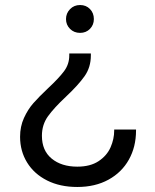

<svg xmlns="http://www.w3.org/2000/svg" viewBox="-20 -497 617 765"><path d="M354 -421Q354 -398 338.5 -382Q323 -366 299 -366Q275 -366 259 -382Q243 -398 243 -421Q243 -444 259 -460.5Q275 -477 299 -477Q323 -477 338.5 -461Q354 -445 354 -421ZM342 -276Q342 -229 317 -193.5Q292 -158 243 -112Q195 -67 171 -33.5Q147 0 147 44Q147 103 186 135Q225 167 288 167Q340 167 373 145Q406 123 420.5 90Q435 57 435 23V19H522V23Q522 88 493.5 139Q465 190 412 219Q359 248 288 248Q219 248 167.5 222Q116 196 88 150.5Q60 105 60 48Q60 7 75.5 -27Q91 -61 113 -86Q135 -111 171 -145Q214 -185 235 -213Q256 -241 256 -276V-284H342Z"/></svg>

Font: Be Vietnam
Style: Regular
Weight: 400
Designer: Gabriel Lam
Foundry: TypeRant
Version: Version 4.000